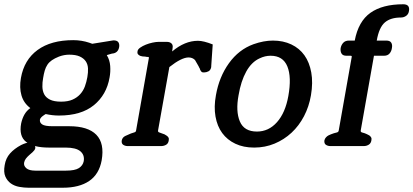

<svg xmlns="http://www.w3.org/2000/svg" viewBox="-30 -684 1936 899"><path d="M264 195H103Q83 195 60.5 191Q38 187 21 175Q4 163 -5 142.5Q-14 122 -8 89Q-3 57 17 34.5Q37 12 69 -5Q94 -17 106 -16Q119 -16 128 -8Q137 0 135 11Q133 19 122 29Q118 32 114.5 35.5Q111 39 106 43Q97 51 91 59Q85 67 83 77Q80 92 93 103.5Q106 115 136 115H278Q321 115 339.5 103Q358 91 362 71Q367 42 346.5 24.5Q326 7 277 7H199Q127 7 92.5 -19.5Q58 -46 69 -106Q74 -129 84 -147Q94 -165 112 -178Q81 -201 70.5 -237.5Q60 -274 68 -319Q83 -404 146 -450Q209 -496 313 -496Q352 -496 388 -484L402 -479L501 -495Q518 -495 524 -486.5Q530 -478 528 -464Q523 -435 494 -433L470 -426Q484 -403 486 -375Q488 -347 483 -321Q469 -240 409.5 -191.5Q350 -143 246 -143Q216 -143 184 -150L176 -145Q173 -143 168.5 -139.5Q164 -136 162 -133Q158 -129 157 -124Q155 -110 167.5 -101.5Q180 -93 216 -93H294Q382 -93 421 -53Q460 -13 446 67Q434 132 387.5 163.5Q341 195 264 195ZM294 -428Q270 -428 246 -419Q226 -411 213 -402Q200 -393 192 -381Q184 -369 179.5 -353.5Q175 -338 172 -319Q168 -298 168.5 -278Q169 -258 177 -242.5Q185 -227 204 -217.5Q223 -208 256 -208Q288 -208 309.5 -217.5Q331 -227 345.5 -243Q360 -259 367.5 -279.5Q375 -300 379 -323Q383 -345 382 -364Q381 -383 371.5 -397Q362 -411 343.5 -419.5Q325 -428 294 -428Z M927 -345Q917 -344 913 -348.5Q909 -353 907 -358Q906 -360 905.5 -362.5Q905 -365 903 -367Q902 -369 901 -371.5Q900 -374 898 -377L883 -403Q871 -415 853 -415Q820 -415 763 -370L710 -73Q709 -66 715.5 -64Q722 -62 729 -59Q741 -56 750 -49Q755 -46 758.5 -40.5Q762 -35 760 -26Q758 -12 747.5 -6Q737 0 724 0H568Q556 0 547 -6Q538 -12 540 -26Q543 -41 557 -47.5Q571 -54 583 -59Q591 -62 598.5 -64Q606 -66 607 -72L667 -412Q668 -418 662 -417.5Q656 -417 650 -419Q637 -419 628 -422Q622 -424 617 -429Q612 -434 614 -444Q615 -453 626.5 -461Q638 -469 653 -475Q668 -481 684.5 -484.5Q701 -488 713 -488H751Q765 -488 773 -480.5Q781 -473 778 -458L776 -443Q835 -493 897 -493Q923 -493 966 -476L959 -374V-370Q956 -355 946 -350Q936 -345 927 -345Z M1160 7Q1110 7 1072 -11Q1034 -29 1010.5 -61Q987 -93 979 -138.5Q971 -184 981 -238Q996 -324 1042 -388Q1088 -452 1157 -477Q1205 -494 1248 -494Q1296 -494 1334 -476Q1372 -458 1395.5 -425Q1419 -392 1427.5 -344.5Q1436 -297 1426 -238Q1417 -185 1393.5 -140Q1370 -95 1335 -62.5Q1300 -30 1255.5 -11.5Q1211 7 1160 7ZM1237 -423Q1211 -423 1186 -411Q1148 -394 1123 -349Q1098 -304 1087 -238Q1073 -163 1093 -115.5Q1113 -68 1173 -68Q1228 -68 1267 -112Q1306 -156 1320 -234Q1336 -323 1315.5 -373Q1295 -423 1237 -423Z M1631 -494Q1648 -584 1704.5 -624Q1761 -664 1858 -664Q1890 -664 1885 -633Q1883 -618 1872 -610Q1861 -602 1847 -602Q1799 -602 1772 -579Q1745 -556 1734 -494H1779Q1796 -494 1802 -484Q1808 -474 1805 -459Q1803 -444 1794 -433.5Q1785 -423 1768 -423H1721L1659 -73Q1658 -66 1664.5 -64Q1671 -62 1678 -60Q1683 -58 1688.5 -55.5Q1694 -53 1699 -50Q1704 -47 1707.5 -41Q1711 -35 1709 -27Q1707 -13 1696.5 -6.5Q1686 0 1673 0H1517Q1505 0 1496 -6Q1487 -12 1489 -27Q1491 -35 1496.5 -41Q1502 -47 1508 -50Q1518 -55 1533 -60Q1541 -62 1548 -64Q1555 -66 1556 -73L1617 -418Q1618 -423 1611 -423H1592Q1575 -423 1569 -433.5Q1563 -444 1565 -459Q1568 -474 1577.5 -484Q1587 -494 1604 -494Z"/></svg>

Font: Jura
Style: Bold Italic
Weight: 700
Designer: Ed Merritt
Foundry: Ten by Twenty
Version: Version 1.007